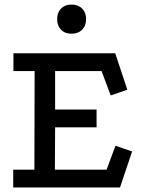

<svg xmlns="http://www.w3.org/2000/svg" viewBox="-20 -823 633 843"><path d="M39 -589H486L539 -429L466 -404L426 -511H222V-342H404V-264H222L221 -78H448L487 -183L560 -158L507 0H38V-78H131L132 -511H39ZM294 -803Q323 -803 340.5 -785.5Q358 -768 358 -739Q358 -710 340.5 -692.5Q323 -675 294 -675Q265 -675 248 -692.5Q231 -710 231 -739Q231 -768 248 -785.5Q265 -803 294 -803Z"/></svg>

Font: Podkova Medium
Style: Regular
Weight: 500
Designer: Ilya Yudin
Foundry: Cyreal (www.cyreal.org)
Version: Version 2.103